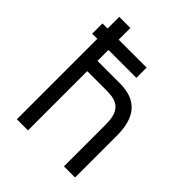

<svg xmlns="http://www.w3.org/2000/svg" viewBox="-198 -814 928 928"><g transform="rotate(45 266.0 -350.0)"><path d="M289 -405C361 -404 397 -377 397 -286V0H473V-287C473 -418 413 -475 305 -475H151V-550H342V-620H151V-700H75V-620H40V-550H75V0H151V-405Z"/></g></svg>

Font: Mint Spirit
Style: Regular
Weight: 400
Designer: HARENDAL Hirwen
Foundry: Arkandis Digital Foundry.
Version: Version 1.004;FFEdit